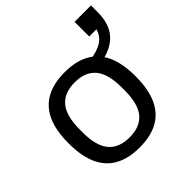

<svg xmlns="http://www.w3.org/2000/svg" viewBox="-183 -833 993 993"><g transform="rotate(-45 313.0 -337.0)"><path d="M284.8 12Q205.2 12 150.4 -17.5Q95.6 -47 67.5 -108Q39.5 -169 39.5 -263Q39.5 -358 67.5 -418.5Q95.6 -479 150.4 -508.5Q205.2 -538 284.8 -538Q365.3 -538 419.6 -508.5Q473.9 -479 502 -418.5Q530.1 -358 530.1 -263Q530.1 -169 502 -108Q473.9 -47 419.6 -17.5Q365.3 12 284.8 12ZM284.8 -61.8Q361.8 -61.8 400.2 -107.4Q438.5 -153.1 438.5 -252.3V-273.7Q438.5 -372.4 400.2 -418.3Q361.8 -464.2 284.8 -464.2Q208.2 -464.2 169.6 -418.3Q131 -372.4 131 -273.7V-252.3Q131 -153.1 169.6 -107.4Q208.2 -61.8 284.8 -61.8ZM424.1 -435.7V-489.1Q480.2 -496.1 513.9 -517.4Q547.7 -538.7 558.4 -578.7H505.8V-686H625.7V-632Q625.7 -576.5 604.6 -535Q583.5 -493.5 539.1 -468.4Q494.7 -443.4 424.1 -435.7Z"/></g></svg>

Font: Archivo Variable SemiBold
Style: Regular
Weight: 600
Designer: Hector Gatti
Foundry: Omnibus-Type
Version: Version 2.001